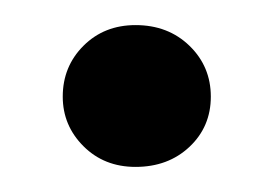

<svg xmlns="http://www.w3.org/2000/svg" viewBox="-20 -124 219 153"><path d="M88 9Q63 9 46.5 -7.5Q30 -24 30 -47Q30 -71 46.5 -87.5Q63 -104 88 -104Q114 -104 131 -87.5Q148 -71 148 -47Q148 -23 131 -7Q114 9 88 9Z"/></svg>

Font: Karla Neue
Style: Regular
Weight: 400
Designer: Jonathan Pinhorn
Foundry: PYRS Fontlab Ltd. / Made with FontLab
Version: Version 1.000;PS 001.001;hotconv 1.0.56